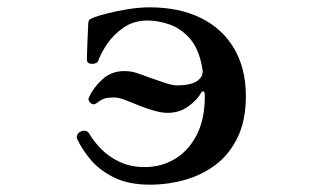

<svg xmlns="http://www.w3.org/2000/svg" viewBox="-20 -492 893 524"><path d="M389 12Q331 12 291.5 -7.5Q252 -27 228 -55.5Q204 -84 192 -110Q188 -116 190.5 -123Q193 -130 200 -133Q217 -140 225 -125Q236 -106 256.5 -85Q277 -64 307 -50Q337 -36 375 -36Q420 -36 457 -58Q494 -80 516.5 -123Q539 -166 539 -230Q539 -241 535.5 -242.5Q532 -244 529 -239Q519 -220 494.5 -202Q470 -184 438 -184Q421 -184 400.5 -190Q380 -196 362 -203Q343 -211 323.5 -218.5Q304 -226 292 -226Q272 -226 262.5 -222Q253 -218 243 -210Q234 -204 226 -212Q219 -219 223 -227Q235 -253 259.5 -275.5Q284 -298 319 -298Q337 -298 352.5 -293Q368 -288 389 -280Q409 -273 429.5 -266Q450 -259 463 -259Q510 -259 526 -278Q536 -290 532 -306Q523 -359 498 -387Q473 -415 442 -425.5Q411 -436 383 -436Q345 -436 317 -416.5Q289 -397 272 -371.5Q255 -346 248 -326Q247 -322 241 -319.5Q235 -317 230 -318Q223 -318 220 -321.5Q217 -325 217 -329Q217 -331 217.5 -344.5Q218 -358 218.5 -375.5Q219 -393 220 -408.5Q221 -424 221 -430Q222 -438 226.5 -440Q231 -442 238 -445Q248 -449 273 -455.5Q298 -462 329.5 -467Q361 -472 388 -472Q469 -472 528 -443Q587 -414 619 -359.5Q651 -305 651 -230Q651 -164 629 -118Q607 -72 570 -43.5Q533 -15 486 -1.5Q439 12 389 12Z"/></svg>

Font: Zen Old Mincho
Style: Bold
Weight: 700
Designer: Yoshimichi Ohira
Foundry: Positype
Version: Version 1.500